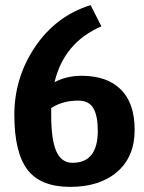

<svg xmlns="http://www.w3.org/2000/svg" viewBox="-20 -722 564 750"><path d="M299 -426Q398 -426 452 -372.5Q506 -319 506 -214.5Q506 -110 438 -51Q370 8 254 8Q138 8 87 -59.5Q36 -127 36 -273Q36 -419 117.5 -539.5Q199 -660 334 -702L376 -619Q230 -556 193 -401Q240 -426 299 -426ZM180 -273Q180 -176 200 -131Q220 -86 263 -86Q362 -86 362 -211Q362 -270 344.5 -299.5Q327 -329 286 -329Q225 -329 180 -300Z"/></svg>

Font: Patua One
Style: Regular
Weight: 400
Designer: luciano Vergara
Foundry: Luciano Vergara
Version: Version 1.002